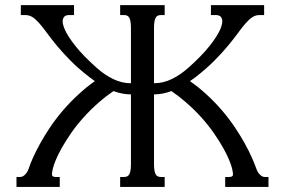

<svg xmlns="http://www.w3.org/2000/svg" viewBox="-20 -736 1122 756"><path d="M894 -71.8Q891.1 -84.5 882.3 -106Q873.5 -127.4 858.4 -154.3Q843.3 -181.2 822 -211.9Q800.8 -242.7 772.7 -273.9Q744.6 -305.2 709.5 -335.4Q684.1 -357.4 654.8 -377.4Q619.6 -364.3 586.4 -364.3V-91.3Q586.4 -75.2 588.1 -64.9Q589.8 -54.7 593.3 -49.1Q596.7 -43.5 601.8 -41.3Q606.9 -39.1 614.3 -39.1H628.4V0H453.1V-39.1H467.8Q475.1 -39.1 480.2 -41.3Q485.4 -43.5 488.8 -49.1Q492.2 -54.7 493.9 -64.9Q495.6 -75.2 495.6 -91.3V-364.3Q461.9 -364.3 426.8 -377.4Q397.5 -357.4 372.1 -335.4Q337.4 -305.2 309.3 -273.9Q281.2 -242.7 260 -211.9Q238.8 -181.2 223.6 -154.3Q208.5 -127.4 199.7 -106Q190.9 -84.5 188 -71.8Q183.6 -53.2 185.1 -46.1Q186.5 -39.1 200.7 -39.1H215.3V0H44.9V-39.1H59.1Q66.4 -39.1 72 -43Q77.6 -46.9 82 -52.2Q86.4 -57.6 89.1 -63Q91.8 -68.4 92.8 -71.8Q98.6 -89.8 110.1 -115.5Q121.6 -141.1 138.2 -171.1Q154.8 -201.2 177 -234.4Q199.2 -267.6 227.3 -300.5Q255.4 -333.5 289.6 -364.7Q319.3 -392.6 353.5 -416.5Q342.3 -424.3 331.1 -433.1Q288.1 -466.3 257.6 -497.3Q227.1 -528.3 204.6 -555.4Q182.1 -582.5 165.8 -605Q149.4 -627.4 135.7 -643.3Q122.1 -659.2 108.9 -668Q95.7 -676.8 79.1 -676.8H62V-715.8H271.5V-676.8H251.5Q233.4 -676.8 228.3 -662.1Q223.1 -647.5 234.9 -620.4Q246.6 -593.3 277.1 -554.7Q307.6 -516.1 360.8 -468.8Q392.1 -440.9 426 -424.6Q460 -408.2 495.6 -408.2V-624.5Q495.6 -640.6 493.9 -650.9Q492.2 -661.1 488.8 -666.7Q485.4 -672.4 480.2 -674.6Q475.1 -676.8 467.8 -676.8H453.1V-715.8H628.4V-676.8H614.3Q606.9 -676.8 601.8 -674.6Q596.7 -672.4 593.3 -666.7Q589.8 -661.1 588.1 -650.9Q586.4 -640.6 586.4 -624.5V-408.2Q622.1 -408.2 656 -424.6Q689.9 -440.9 721.2 -468.8Q774.4 -516.1 804.9 -554.7Q835.4 -593.3 847.2 -620.4Q858.9 -647.5 853.8 -662.1Q848.6 -676.8 830.6 -676.8H810.5V-715.8H1020V-676.8H1002.9Q986.3 -676.8 973.1 -668Q960 -659.2 946.3 -643.3Q932.6 -627.4 916.3 -605Q899.9 -582.5 877.4 -555.4Q855 -528.3 824.2 -497.3Q793.5 -466.3 751 -433.1Q739.7 -424.3 728 -416.5Q762.2 -392.6 792.5 -364.7Q826.7 -333.5 854.7 -300.5Q882.8 -267.6 905 -234.4Q927.2 -201.2 943.8 -171.1Q960.4 -141.1 971.7 -115.5Q982.9 -89.8 989.3 -71.8Q990.2 -68.4 992.9 -63Q995.6 -57.6 1000 -52.2Q1004.4 -46.9 1010 -43Q1015.6 -39.1 1022.9 -39.1H1037.1V0H866.7V-39.1H881.3Q895.5 -39.1 897 -46.1Q898.4 -53.2 894 -71.8Z"/></svg>

Font: Arian AMU Serif
Style: Regular
Weight: 400
Designer: Ruben Hakobyan (Tarumian)
Foundry: Ruben Hakobyan (Tarumian)
Version: Version 1.002